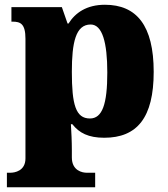

<svg xmlns="http://www.w3.org/2000/svg" viewBox="-20 -566 708 807"><path d="M9 221H380V160H344C327 160 282 152 282 96V66C282 26 280 -10 278 -44H284C313 -7 352 13 418 13C556 13 626 -71 626 -264C626 -459 554 -546 421 -546C344 -546 296 -512 268 -467H264L240 -536H28V-475H33C66 -475 87 -466 87 -403V100C87 153 41 160 24 160H9ZM358 -68C298 -68 282 -127 282 -264C282 -387 298 -463 361 -463C410 -463 431 -388 431 -261C431 -128 410 -68 358 -68Z"/></svg>

Font: Noto Serif Thai Black
Style: Regular
Weight: 900
Designer: Monotype Design Team
Foundry: Monotype Imaging Inc.
Version: Version 2.002